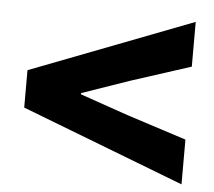

<svg xmlns="http://www.w3.org/2000/svg" viewBox="-44 -692 696 624"><g transform="rotate(5 304.5 -380.0)"><path d="M39 -319V-441L570 -645V-499L375 -436L219 -382V-378L375 -324L570 -261V-115Z"/></g></svg>

Font: Merged Yaku Han JP Black
Style: Regular
Weight: 900
Designer: Ryoko NISHIZUKA 西塚涼子 (kana, bopomofo & ideographs); Paul D. Hunt (Latin, Greek & Cyrillic); Sandoll Communications 산돌커뮤니
Foundry: Adobe
Version: Version 2.004